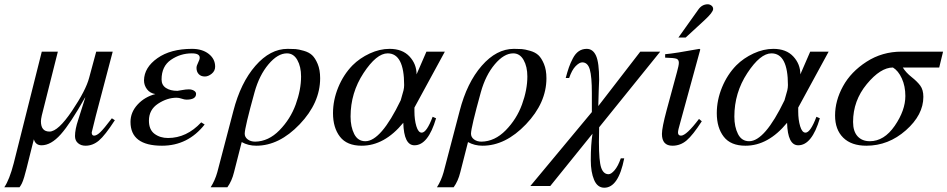

<svg xmlns="http://www.w3.org/2000/svg" viewBox="-53 -669 4421 896"><path d="M469 -117 483 -108Q437 -37 408.5 -13Q380 11 346 11Q325 11 311 -1Q297 -13 297 -34Q297 -65 312 -110L345 -214H344Q276 -93 230.5 -42Q185 9 141 9Q113 9 105 -19Q96 17 85.5 58.5Q75 100 70.5 118.5Q66 137 60 157Q54 177 49 187Q44 197 38 205H-33Q-9 170 11 93L142 -428H217L142 -130Q138 -112 138 -103Q138 -55 178 -55Q218 -55 283 -151.5Q348 -248 363 -306L396 -428H473L394 -128Q375 -52 375 -51Q375 -36 386 -36Q398 -36 414.5 -51.5Q431 -67 469 -117Z M886 -98 902 -88Q824 11 703 11Q556 11 556 -100Q556 -145 589 -181Q622 -217 672 -230Q647 -234 633 -252.5Q619 -271 619 -294Q620 -354 681.5 -397.5Q743 -441 843 -441Q891 -441 921 -417.5Q951 -394 951 -358Q951 -338 935 -325Q919 -312 903 -312Q885 -312 874.5 -323Q864 -334 864 -352Q864 -362 871.5 -376.5Q879 -391 879 -400Q879 -420 842 -420Q789 -420 745 -390Q701 -360 701 -298Q701 -272 721.5 -258.5Q742 -245 775 -245Q778 -245 796 -248.5Q814 -252 828 -252Q842 -252 852 -246Q862 -240 862 -231Q862 -204 817 -204Q808 -204 795 -208.5Q782 -213 771 -213Q727 -213 684.5 -185Q642 -157 642 -106Q642 -64 668 -44.5Q694 -25 731 -25Q818 -25 886 -98Z M961 135 1036 -151Q1070 -283 1139 -362Q1208 -441 1289 -441Q1312 -441 1326 -440Q1340 -439 1364.5 -432Q1389 -425 1403.5 -411.5Q1418 -398 1429.5 -370.5Q1441 -343 1441 -304Q1441 -189 1345.5 -89Q1250 11 1143 11Q1105 11 1075 -6L1039 135Q1029 176 1008 205H930Q950 174 961 135ZM1352 -312Q1352 -358 1334.5 -389Q1317 -420 1286 -420Q1243 -420 1200 -369Q1157 -318 1135 -239Q1089 -73 1089 -45Q1089 -29 1103 -18.5Q1117 -8 1138 -8Q1200 -9 1251 -61Q1302 -113 1327 -181.5Q1352 -250 1352 -312Z M2023 -428 1881 -167V-149Q1881 -110 1890 -80Q1899 -50 1915 -50Q1938 -50 1966 -124L1982 -117Q1945 9 1881 9Q1832 9 1829 -96Q1741 11 1635 11Q1566 11 1533.5 -31Q1501 -73 1501 -141Q1501 -202 1525.5 -261.5Q1550 -321 1592 -364Q1626 -398 1672.5 -419.5Q1719 -441 1765 -441Q1825 -441 1858 -405.5Q1891 -370 1891 -322L1937 -428ZM1833 -272Q1833 -420 1756 -420Q1704 -420 1643.5 -328Q1583 -236 1583 -125Q1583 -77 1600 -43.5Q1617 -10 1652 -10Q1725 -10 1817 -201Q1818 -207 1822.5 -220.5Q1827 -234 1830 -247Q1833 -260 1833 -272Z M2017 135 2092 -151Q2126 -283 2195 -362Q2264 -441 2345 -441Q2368 -441 2382 -440Q2396 -439 2420.5 -432Q2445 -425 2459.5 -411.5Q2474 -398 2485.5 -370.5Q2497 -343 2497 -304Q2497 -189 2401.5 -89Q2306 11 2199 11Q2161 11 2131 -6L2095 135Q2085 176 2064 205H1986Q2006 174 2017 135ZM2408 -312Q2408 -358 2390.5 -389Q2373 -420 2342 -420Q2299 -420 2256 -369Q2213 -318 2191 -239Q2145 -73 2145 -45Q2145 -29 2159 -18.5Q2173 -8 2194 -8Q2256 -9 2307 -61Q2358 -113 2383 -181.5Q2408 -250 2408 -312Z M3028 -428 2743 -75Q2742 -49 2742 -6Q2742 83 2752.5 113.5Q2763 144 2787 144Q2799 144 2815 125.5Q2831 107 2844 70H2860Q2833 207 2767 207Q2735 207 2719.5 170.5Q2704 134 2704 79Q2704 5 2712 -45L2515 199H2422L2709 -146V-235Q2709 -311 2699.5 -344.5Q2690 -378 2664 -378Q2651 -378 2633.5 -360.5Q2616 -343 2603 -305H2587Q2595 -335 2602 -355Q2609 -375 2620.5 -397Q2632 -419 2648 -430Q2664 -441 2685 -441Q2714 -441 2728.5 -409Q2743 -377 2743 -297Q2743 -294 2742.5 -284Q2742 -274 2741 -245.5Q2740 -217 2739 -174L2935 -428Z M3113 -494 3207 -626Q3224 -649 3250 -649Q3259 -649 3267 -643Q3275 -637 3275 -627Q3275 -612 3235 -575L3147 -494ZM3209 -114 3222 -103Q3180 -38 3151 -13.5Q3122 11 3085 11Q3036 11 3036 -44Q3036 -73 3058 -155L3106 -332Q3115 -364 3115 -376Q3115 -391 3103.5 -395Q3092 -399 3051 -400V-416Q3097 -420 3211 -441L3215 -438L3121 -95Q3111 -61 3111 -51Q3111 -36 3125 -36Q3150 -36 3209 -114Z M3814 -428 3672 -167V-149Q3672 -110 3681 -80Q3690 -50 3706 -50Q3729 -50 3757 -124L3773 -117Q3736 9 3672 9Q3623 9 3620 -96Q3532 11 3426 11Q3357 11 3324.5 -31Q3292 -73 3292 -141Q3292 -202 3316.5 -261.5Q3341 -321 3383 -364Q3417 -398 3463.5 -419.5Q3510 -441 3556 -441Q3616 -441 3649 -405.5Q3682 -370 3682 -322L3728 -428ZM3624 -272Q3624 -420 3547 -420Q3495 -420 3434.5 -328Q3374 -236 3374 -125Q3374 -77 3391 -43.5Q3408 -10 3443 -10Q3516 -10 3608 -201Q3609 -207 3613.5 -220.5Q3618 -234 3621 -247Q3624 -260 3624 -272Z M4348 -428 4330 -354H4160Q4175 -330 4201 -309.5Q4227 -289 4241.5 -269.5Q4256 -250 4256 -217Q4256 -133 4174.5 -61Q4093 11 3990 11Q3920 11 3882 -26.5Q3844 -64 3844 -130Q3844 -199 3881 -266.5Q3918 -334 3991 -381Q4064 -428 4154 -428ZM4172 -221Q4172 -267 4155.5 -303Q4139 -339 4114 -354Q4056 -354 3992 -276.5Q3928 -199 3928 -100Q3928 -56 3949 -33Q3970 -10 4006 -10Q4073 -10 4122.5 -82Q4172 -154 4172 -221Z"/></svg>

Font: STIX
Style: Italic
Weight: 400
Italic angle: -16.33°
Designer: MicroPress Inc., with final additions and corrections provided by Coen Hoffman, Elsevier (retired)
Version: Version 1.1.1